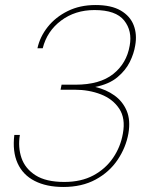

<svg xmlns="http://www.w3.org/2000/svg" viewBox="-20 -732 602 764"><path d="M232 12Q165 12 118 -12Q71 -36 50 -82.5Q29 -129 37 -195H59Q51 -146 65.5 -103.5Q80 -61 121.5 -34.5Q163 -8 236 -8Q303 -8 351.5 -34Q400 -60 430 -104Q460 -148 469 -201Q480 -261 454.5 -299.5Q429 -338 381.5 -356.5Q334 -375 277 -375H221L225 -395H280Q377 -395 430.5 -437.5Q484 -480 496 -550Q507 -609 474 -650.5Q441 -692 356 -692Q279 -692 223 -650Q167 -608 150 -540H129Q139 -586 170 -625Q201 -664 249.5 -688Q298 -712 360 -712Q423 -712 460.5 -690Q498 -668 512 -631.5Q526 -595 518 -551Q513 -519 496.5 -485.5Q480 -452 447 -424.5Q414 -397 359 -386Q402 -376 435 -352.5Q468 -329 484 -291.5Q500 -254 491 -201Q481 -145 448 -96Q415 -47 360.5 -17.5Q306 12 232 12Z"/></svg>

Font: DM Sans 10pt Thin
Style: Italic
Weight: 250
Italic angle: -10°
Version: Version 4.004;gftools[0.9.30]